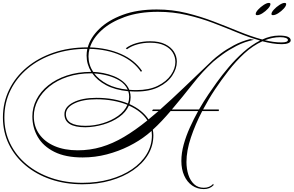

<svg xmlns="http://www.w3.org/2000/svg" viewBox="-70 -1026 2014 1317"><path d="M495 238Q377 238 277.5 204Q178 170 104.5 108Q31 46 -9.5 -37.5Q-50 -121 -50 -220Q-50 -323 -7 -411Q36 -499 114 -564Q192 -629 297.5 -665Q403 -701 527 -701Q530 -701 532 -701Q550 -768 611 -827.5Q672 -887 771.5 -924Q871 -961 1005 -961Q1111 -961 1208.5 -937Q1306 -913 1396 -878.5Q1486 -844 1569 -810Q1652 -776 1729 -755Q1757 -768 1786 -775Q1815 -782 1845 -782Q1924 -782 1924 -749Q1924 -737 1907.5 -730Q1891 -723 1864 -723Q1831 -723 1797.5 -728.5Q1764 -734 1730 -743Q1664 -713 1606 -659.5Q1548 -606 1497.5 -541Q1447 -476 1405 -413Q1383 -380 1362.5 -345.5Q1342 -311 1323 -275H1431V-264H1317Q1270 -174 1239.5 -83Q1209 8 1209 85Q1209 132 1222 172.5Q1235 213 1261.5 237.5Q1288 262 1328 262Q1368 262 1393 235L1395 244Q1370 271 1328 271Q1283 271 1248 246.5Q1213 222 1193.5 178.5Q1174 135 1174 78Q1174 24 1190 -34.5Q1206 -93 1232.5 -151.5Q1259 -210 1289 -264H1100Q1071 -230 1040.5 -197.5Q1010 -165 978 -136Q982 -117 982 -98Q982 -26 945.5 35Q909 96 843 141.5Q777 187 688 212.5Q599 238 495 238ZM973 -264 979 -275H1029Q1106 -343 1194 -427.5Q1282 -512 1387 -612Q1406 -630 1444 -658.5Q1482 -687 1534 -715Q1586 -743 1646 -758L1672 -753Q1608 -740 1553 -711.5Q1498 -683 1457 -653Q1416 -623 1393 -603Q1320 -537 1251 -449Q1182 -361 1109 -275H1295Q1328 -332 1360.5 -380Q1393 -428 1417 -461Q1453 -511 1499.5 -566Q1546 -621 1600 -669Q1654 -717 1714 -748Q1639 -769 1559.5 -802Q1480 -835 1393.5 -868Q1307 -901 1212 -923Q1117 -945 1013 -945Q884 -945 786.5 -910Q689 -875 628 -819.5Q567 -764 547 -701Q667 -697 760.5 -655.5Q854 -614 904 -540L897 -533Q848 -606 756.5 -647Q665 -688 544 -691Q537 -665 537 -640Q537 -582 569 -533Q601 -532 638 -525Q675 -518 711 -503.5Q747 -489 775 -466Q803 -443 817 -410Q840 -408 865 -408Q953 -408 1012.5 -437.5Q1072 -467 1102.5 -511.5Q1133 -556 1133 -601Q1133 -636 1114.5 -666Q1096 -696 1057.5 -714.5Q1019 -733 960 -733Q912 -733 870.5 -721Q829 -709 801 -688L793 -695Q823 -718 867 -730.5Q911 -743 960 -743Q1022 -743 1062.5 -723Q1103 -703 1123 -671.5Q1143 -640 1143 -603Q1143 -555 1111.5 -507.5Q1080 -460 1018 -429Q956 -398 864 -398Q841 -398 820 -400Q826 -381 826 -360Q826 -335 818 -312Q906 -272 949 -207Q981 -233 1017 -264ZM1852 -771Q1825 -771 1798.5 -765.5Q1772 -760 1747 -750Q1776 -743 1804.5 -739Q1833 -735 1861 -735Q1905 -735 1905 -752Q1905 -760 1891 -765.5Q1877 -771 1852 -771ZM-40 -220Q-40 -123 0 -41Q40 41 112 101Q184 161 281.5 194.5Q379 228 495 228Q597 228 684 203.5Q771 179 835.5 135Q900 91 936 31.5Q972 -28 972 -98Q972 -113 970 -128Q955 -115 940 -103Q885 -59 814 -23.5Q743 12 662.5 33Q582 54 497 54Q379 54 302.5 15.5Q226 -23 189 -87Q152 -151 152 -228Q152 -288 180 -343Q208 -398 261 -440.5Q314 -483 388.5 -508Q463 -533 556 -533Q524 -585 524 -645Q524 -668 529 -691H527Q405 -691 301.5 -656Q198 -621 121.5 -557.5Q45 -494 2.5 -408Q-40 -322 -40 -220ZM162 -228Q162 -158 199.5 -105.5Q237 -53 304.5 -24Q372 5 463 5Q548 5 625.5 -18Q703 -41 780 -86.5Q857 -132 941 -200Q900 -264 814 -302Q794 -256 747 -223Q700 -190 639 -172Q578 -154 516 -153Q372 -153 372 -243Q372 -293 433 -324Q494 -355 592 -355Q653 -355 707.5 -345Q762 -335 808 -316Q816 -338 816 -362Q816 -382 810 -400Q719 -409 657.5 -442Q596 -475 563 -523Q559 -523 556 -523Q466 -523 393.5 -499Q321 -475 269.5 -433.5Q218 -392 190 -339Q162 -286 162 -228ZM576 -522Q608 -480 665 -449.5Q722 -419 806 -411Q789 -449 751 -472.5Q713 -496 666 -508Q619 -520 576 -522ZM382 -243Q382 -163 516 -163Q577 -163 636 -181Q695 -199 740 -231Q785 -263 804 -307Q760 -325 706 -335Q652 -345 592 -345Q498 -345 440 -316.5Q382 -288 382 -243ZM1774 -1006Q1785 -1006 1785 -998Q1785 -985 1768.5 -967Q1752 -949 1731 -935.5Q1710 -922 1694 -922Q1684 -922 1684 -930Q1684 -942 1700.5 -960Q1717 -978 1738.5 -992Q1760 -1006 1774 -1006ZM1882 -1006Q1893 -1006 1893 -998Q1893 -985 1876.5 -967Q1860 -949 1839 -935.5Q1818 -922 1802 -922Q1792 -922 1792 -930Q1792 -942 1808.5 -960Q1825 -978 1846.5 -992Q1868 -1006 1882 -1006Z"/></svg>

Font: Ballet 16pt
Style: Regular
Weight: 400
Designer: Maximiliano R. Sproviero
Foundry: Omnibus-Type
Version: Version 1.100; ttfautohint (v1.8.3)